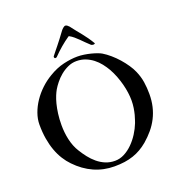

<svg xmlns="http://www.w3.org/2000/svg" viewBox="-160 -1045 1112 1190"><g transform="rotate(-20 396.0 -450.0)"><path d="M392.1 12.7Q320.8 12.7 258.1 -15.4Q195.3 -43.5 143.1 -98.1Q120.6 -121.1 102.1 -150.6Q83.5 -180.2 70.3 -216.3Q57.1 -252.4 49.8 -295.7Q42.5 -338.9 42.5 -389.6Q42.5 -425.8 55.9 -463.6Q69.3 -501.5 92.8 -536.4Q116.2 -571.3 147.9 -601.3Q179.7 -631.3 216.3 -652.8Q266.1 -683.1 315.7 -694.6Q365.2 -706.1 407.2 -706.1Q428.2 -706.1 451.2 -702.6Q474.1 -699.2 494.9 -693.8Q515.6 -688.5 533 -682.1Q550.3 -675.8 560.1 -669.9Q583.5 -655.8 607.9 -634.8Q632.3 -613.8 653.8 -589.4Q675.3 -564.9 692.6 -539.3Q710 -513.7 719.7 -490.7Q736.3 -452.6 742.2 -414.6Q748 -376.5 748 -335.4Q748 -291.5 739 -253.2Q730 -214.8 712.9 -181.2Q695.8 -147.5 671.1 -117.9Q646.5 -88.4 615.2 -61.5Q592.3 -42.5 568.4 -28.6Q544.4 -14.6 517.3 -5.4Q490.2 3.9 459.5 8.3Q428.7 12.7 392.1 12.7ZM169.9 -339.4Q169.9 -315.9 172.4 -291.7Q174.8 -267.6 180.2 -243.9Q185.5 -220.2 194.1 -198.2Q202.6 -176.3 214.8 -157.2Q230.5 -131.3 249.8 -106.7Q269 -82 292.7 -62.3Q316.4 -42.5 345 -30.5Q373.5 -18.6 407.2 -18.6Q439 -18.6 468.8 -33.9Q498.5 -49.3 523.9 -74.5Q549.3 -99.6 569.6 -131.3Q589.8 -163.1 602.5 -195.8Q604 -200.7 608.6 -213.6Q613.3 -226.6 618.2 -245.1Q623 -263.7 626.7 -287.1Q630.4 -310.5 630.4 -336.9Q630.4 -360.4 626.7 -387.7Q623 -415 615.5 -444.1Q607.9 -473.1 596.7 -502.4Q585.4 -531.7 570.3 -558.6Q557.1 -581.5 539.6 -603.8Q522 -626 499.8 -643.3Q477.5 -660.6 450.7 -671.1Q423.8 -681.6 392.1 -681.6Q361.8 -681.6 334.5 -668.9Q307.1 -656.2 284.7 -637.5Q262.2 -618.7 245.4 -597.4Q228.5 -576.2 218.3 -558.6Q210.4 -544.9 201.9 -524.4Q193.4 -503.9 186.3 -476.6Q179.2 -449.2 174.6 -414.8Q169.9 -380.4 169.9 -339.4ZM537.1 -747.1Q537.6 -746.6 537.6 -745.6Q537.1 -744.1 533.9 -742.7Q530.8 -741.2 527.8 -741.2Q516.6 -741.2 510.3 -747.1Q496.1 -759.8 483.2 -772.9Q470.2 -786.1 457.5 -798.6Q444.8 -811 431.6 -822.3Q418.5 -833.5 403.3 -841.8Q401.4 -842.8 400.9 -842.8Q400.4 -842.8 398.4 -841.8Q369.1 -821.8 341.6 -798.3Q314 -774.9 287.1 -747.1Q284.7 -744.6 282.2 -744.1Q279.8 -743.7 275.4 -743.7Q273.4 -743.7 271.5 -746.8Q269.5 -750 269.5 -753.4Q269.5 -755.4 270.5 -757.3Q280.8 -770.5 291 -783.2Q301.3 -795.9 313.5 -811Q325.7 -826.2 340.3 -845.2Q355 -864.3 373.5 -889.6Q375.5 -892.6 379.2 -896.5Q382.8 -900.4 386.7 -903.6Q390.6 -906.7 394.8 -909.2Q398.9 -911.6 401.9 -911.6Q408.7 -911.6 414.6 -907.2Q420.4 -902.8 425.8 -897Q439.9 -877.9 454.1 -860.6Q468.3 -843.3 482.4 -825.7Q496.6 -808.1 510.3 -788.8Q523.9 -769.5 537.1 -747.1Z"/></g></svg>

Font: IM FELL French Canon SC
Style: Regular
Weight: 400
Designer: Igino Marini
Foundry: Igino Marini
Version: 3.00